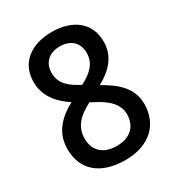

<svg xmlns="http://www.w3.org/2000/svg" viewBox="-176 -834 877 953"><g transform="rotate(-30 263.0 -357.0)"><path d="M263 -724C145 -724 62 -662 62 -554C62 -473 108 -417 175 -373C97 -331 41 -273 41 -181C41 -63 120 10 265 10C401 10 484 -67 484 -185C484 -277 421 -330 339 -376C413 -416 464 -471 464 -554C464 -663 383 -724 263 -724ZM262 -642C323 -642 363 -607 363 -548C363 -487 323 -451 264 -421C204 -452 162 -485 162 -548C162 -607 203 -642 262 -642ZM141 -182C141 -248 178 -290 252 -328L268 -319C339 -284 384 -242 384 -184C384 -118 342 -72 263 -72C181 -72 141 -118 141 -182Z"/></g></svg>

Font: Noto Sans Khmer SemiCondensed Medium
Style: Regular
Weight: 500
Width: 4
Designer: Danh Hong and the Monotype Design Team
Foundry: Monotype Imaging Inc.
Version: Version 2.004